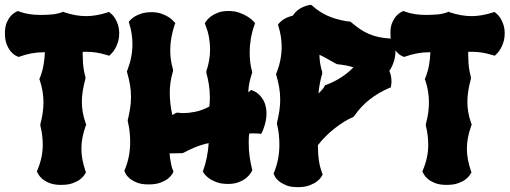

<svg xmlns="http://www.w3.org/2000/svg" viewBox="-28 -753 2086 786"><path d="M325.2 -243.2 323.2 -238.8Q305.2 -189 305.2 -144Q305.2 -122.1 309.3 -100.1Q313.5 -78.1 321.8 -53.2L324.2 -47.9L321.8 -43.9Q321.3 -43 316.4 -35.4Q311.5 -27.8 300.3 -19Q289.1 -10.3 270 -3.2Q251 3.9 222.2 3.9Q193.4 3.9 174.6 -3.7Q155.8 -11.2 145 -20.8Q134.3 -30.3 129.9 -38.1Q125.5 -45.9 125 -46.9L123 -51.8L125 -56.2Q136.2 -83 141.6 -108.4Q147 -133.8 147 -160.2Q147 -178.2 144.8 -197.5Q142.6 -216.8 137.2 -238.8V-245.1Q144 -270 147 -292Q149.9 -314 149.9 -335Q149.9 -379.4 134.8 -424.8L132.8 -429.2L134.8 -433.1Q145.5 -459.5 150.1 -486.1Q154.8 -512.7 155.8 -539.1H150.9Q101.1 -539.1 51.8 -521L47.9 -520L43 -522Q42 -522 34.2 -526.4Q26.4 -530.8 16.8 -541.5Q7.3 -552.2 -0.2 -570.6Q-7.8 -588.9 -7.8 -617.2Q-7.8 -643.6 -0.5 -660.4Q6.8 -677.2 15.9 -687.3Q24.9 -697.3 32.5 -701.4Q40 -705.6 41 -706.1L44.9 -708L49.8 -706.1Q71.3 -698.2 92.8 -695.1Q114.3 -691.9 137.2 -691.9Q157.7 -691.9 181.4 -693.6Q205.1 -695.3 226.1 -703.1L230 -705.1L233.9 -703.1Q258.8 -694.8 281 -690.9Q303.2 -687 325.2 -687Q364.7 -687 412.1 -702.1L418 -704.1L422.9 -700.2Q423.3 -699.7 429.2 -694.8Q435.1 -689.9 441.7 -679.9Q448.2 -669.9 453.9 -654.5Q459.5 -639.2 460 -618.2Q460 -596.2 454.6 -579.8Q449.2 -563.5 442.6 -552.5Q436 -541.5 430.2 -535.9Q424.3 -530.3 423.8 -528.8L418.9 -524.9L412.1 -526.9Q387.2 -534.7 366.5 -537.8Q345.7 -541 325.2 -541H311Q310.1 -534.2 310.5 -528.1Q311 -522 311 -516.1Q311 -495.6 313.7 -476.1Q316.4 -456.5 321.8 -437V-431.2Q314.5 -403.8 310.8 -380.9Q307.1 -357.9 307.1 -335.9Q307.1 -313.5 311 -292Q314.9 -270.5 323.2 -247.1Z M1061 -311Q1062 -305.2 1062.5 -299.6Q1063 -293.9 1063 -288.1Q1063 -273.4 1060.3 -260Q1057.6 -246.6 1054.2 -236.1Q1050.8 -225.6 1048.1 -219Q1045.4 -212.4 1044.9 -211.9L1041 -205.1Q1033.7 -206.1 1025.4 -206.5Q1017.1 -207 1007.3 -207Q1003.4 -207 999.8 -207Q996.1 -207 992.2 -206.1Q990.7 -196.3 990.5 -186Q990.2 -175.8 990.2 -166Q990.2 -138.2 994.1 -110.8Q998 -83.5 1003.9 -60.1L1004.9 -56.2L1002.9 -51.8Q1002.4 -50.8 997.1 -42.5Q991.7 -34.2 980.2 -24.7Q968.8 -15.1 950.2 -7.6Q931.6 0 905.3 0Q878.4 0 859.6 -6.8Q840.8 -13.7 828.9 -22.2Q816.9 -30.8 811.3 -37.8Q805.7 -44.9 805.2 -45.9L802.2 -50.8L804.2 -56.2Q813 -80.1 818.8 -109.9Q824.7 -139.6 826.2 -167Q811.5 -164.1 796.9 -159.4Q782.2 -154.8 769 -149.4Q755.9 -144 744.4 -138.4Q732.9 -132.8 724.1 -127.9L718.3 -126Q708.5 -126 694.1 -125.5Q679.7 -125 666 -125Q668.5 -100.1 672.4 -81.8Q676.3 -63.5 680.2 -55.2L682.1 -49.8L680.2 -45.9Q679.7 -44.9 674.8 -37.4Q669.9 -29.8 658.7 -21Q647.5 -12.2 628.2 -5.1Q608.9 2 580.1 2Q551.3 2 532.5 -5.6Q513.7 -13.2 502.7 -22.7Q491.7 -32.2 487.3 -40Q482.9 -47.9 482.9 -48.8L481 -54.2L482.9 -58.1Q494.1 -85.4 499.5 -113.5Q504.9 -141.6 504.9 -171.9Q504.9 -192.4 502.7 -213.1Q500.5 -233.9 495.1 -255.9V-262.2Q501 -286.1 504.6 -309.3Q508.3 -332.5 508.3 -356Q508.3 -382.3 503.9 -407.2Q499.5 -432.1 492.2 -457L491.2 -460.9L493.2 -464.8Q514.2 -518.6 514.2 -571.8Q514.2 -593.3 511 -614.3Q507.8 -635.3 501 -657.2L499 -663.1L502.9 -668Q503.4 -668.5 508.8 -674.1Q514.2 -679.7 525.1 -686.3Q536.1 -692.9 552.7 -698Q569.3 -703.1 592.3 -703.1Q615.7 -703.1 632.8 -697Q649.9 -690.9 661.4 -683.6Q672.9 -676.3 678.7 -669.9Q684.6 -663.6 685.1 -663.1L689.9 -658.2L687 -651.9Q678.2 -625 673.6 -599.4Q668.9 -573.7 668.9 -547.9Q668.9 -527.3 671.6 -508.1Q674.3 -488.8 680.2 -469.2V-461.9Q673.3 -438.5 670.2 -417Q667 -395.5 667 -373Q667 -352.1 669.4 -329.8Q671.9 -307.6 677.2 -282.2L693.4 -291L700.2 -292Q702.6 -291.5 706.5 -291Q710 -290.5 714.4 -290.3Q718.8 -290 725.1 -290Q743.2 -290 770.3 -295.2Q797.4 -300.3 829.1 -316.9Q830.1 -326.2 830.6 -335.4Q831.1 -344.7 831.1 -354Q831.1 -381.3 827.1 -406.7Q823.2 -432.1 816.9 -454.1V-461.9Q832 -506.8 832 -550.8Q832 -576.7 827.4 -601.3Q822.8 -626 813 -650.9L810.1 -657.2L813 -662.1Q813.5 -662.6 818.8 -669.9Q824.2 -677.2 835.4 -685.8Q846.7 -694.3 864.5 -701.2Q882.3 -708 907.2 -708Q932.1 -708 951.2 -701.2Q970.2 -694.3 983.4 -686.3Q996.6 -678.2 1003.7 -671.4Q1010.7 -664.6 1011.2 -664.1L1016.1 -658.2L1014.2 -651.9Q1003.4 -622.6 998.8 -594.2Q994.1 -565.9 994.1 -538.1Q994.1 -518.6 996.3 -499Q998.5 -479.5 1003.9 -460.9V-454.1Q998 -437 993.7 -417.7Q989.3 -398.4 988.3 -375Q991.2 -377.4 994.1 -379.6Q997.1 -381.8 1000 -384.8L1004.9 -382.8Q1005.9 -382.3 1013.4 -379.2Q1021 -376 1030.3 -367.9Q1039.6 -359.9 1048.3 -346.2Q1057.1 -332.5 1061 -311Z M1572.8 -400.9 1571.8 -395 1565.9 -393.1Q1519 -372.6 1483.9 -344.7Q1448.7 -316.9 1422.9 -278.8L1418 -273.9Q1399.9 -266.6 1380.4 -254.4Q1360.8 -242.2 1341.6 -227.1Q1322.3 -211.9 1304.9 -194.6Q1287.6 -177.2 1273.9 -159.2Q1272.9 -155.3 1273.4 -151.6Q1273.9 -147.9 1273.9 -144Q1273.9 -118.2 1277.8 -93.5Q1281.7 -68.8 1291 -43.9L1293 -39.1L1291 -35.2Q1290.5 -34.2 1285.6 -26.6Q1280.8 -19 1269.5 -10.3Q1258.3 -1.5 1239 5.9Q1219.7 13.2 1190.9 13.2Q1162.1 13.2 1143.3 5.4Q1124.5 -2.4 1113.5 -11.7Q1102.5 -21 1098.1 -29.1Q1093.8 -37.1 1093.8 -38.1L1091.8 -43L1093.8 -46.9Q1105 -74.2 1110.4 -102.5Q1115.7 -130.9 1115.7 -161.1Q1115.7 -181.6 1113.5 -202.4Q1111.3 -223.1 1106 -245.1V-251Q1111.8 -275.4 1115.5 -298.8Q1119.1 -322.3 1119.1 -345.2Q1119.1 -371.6 1114.7 -396.2Q1110.4 -420.9 1103 -445.8L1102.1 -450.2L1104 -454.1Q1125 -507.8 1125 -561Q1125 -582 1121.8 -603Q1118.7 -624 1111.8 -646L1109.9 -651.9L1113.8 -657.2Q1114.3 -657.7 1117.7 -661.4Q1121.1 -665 1127.9 -670.2Q1134.8 -675.3 1145.5 -680.4Q1156.2 -685.5 1170.9 -689Q1180.2 -703.6 1191.9 -712.2Q1203.6 -720.7 1214.1 -725.1Q1224.6 -729.5 1232.2 -731Q1239.7 -732.4 1240.7 -732.9H1246.1L1250 -730Q1265.6 -715.8 1281.2 -705.8Q1296.9 -695.8 1313.7 -688.2Q1330.6 -680.7 1349.6 -675.3Q1368.7 -669.9 1391.1 -666Q1393.6 -666 1396 -665.5Q1398.4 -665 1400.9 -665H1404.8L1409.2 -662.1Q1428.7 -645.5 1446.5 -633.5Q1464.4 -621.6 1483.4 -613.5Q1502.4 -605.5 1523.4 -601.1Q1544.4 -596.7 1569.8 -595.2H1576.2L1580.1 -589.8Q1580.1 -588.9 1581.8 -585.4Q1583.5 -582 1585.4 -575.9Q1587.4 -569.8 1589.1 -561.3Q1590.8 -552.7 1590.8 -542Q1590.8 -532.2 1589.1 -521Q1587.4 -509.8 1583 -497.1Q1575.7 -476.6 1565.9 -462.9Q1571.3 -450.2 1573 -438.7Q1574.7 -427.2 1574.7 -418.9Q1574.7 -411.6 1573.7 -406.7Q1572.8 -401.9 1572.8 -400.9ZM1352.1 -490.2 1345.7 -493.2Q1327.1 -503.4 1311 -512.7Q1294.9 -522 1279.8 -528.8Q1279.8 -510.7 1282.7 -493.4Q1285.6 -476.1 1291 -458V-451.2Q1278.8 -409.7 1275.9 -370.1Q1284.2 -378.4 1291.7 -387Q1299.3 -395.5 1300.8 -400.9L1303.7 -404.8L1308.1 -405.8Q1372.6 -430.2 1418.9 -477.1Q1403.3 -482.4 1387 -485.4Q1370.6 -488.3 1352.1 -490.2Z M1903.3 -243.2 1901.4 -238.8Q1883.3 -189 1883.3 -144Q1883.3 -122.1 1887.5 -100.1Q1891.6 -78.1 1899.9 -53.2L1902.3 -47.9L1899.9 -43.9Q1899.4 -43 1894.5 -35.4Q1889.6 -27.8 1878.4 -19Q1867.2 -10.3 1848.1 -3.2Q1829.1 3.9 1800.3 3.9Q1771.5 3.9 1752.7 -3.7Q1733.9 -11.2 1723.1 -20.8Q1712.4 -30.3 1708 -38.1Q1703.6 -45.9 1703.1 -46.9L1701.2 -51.8L1703.1 -56.2Q1714.4 -83 1719.7 -108.4Q1725.1 -133.8 1725.1 -160.2Q1725.1 -178.2 1722.9 -197.5Q1720.7 -216.8 1715.3 -238.8V-245.1Q1722.2 -270 1725.1 -292Q1728 -314 1728 -335Q1728 -379.4 1712.9 -424.8L1710.9 -429.2L1712.9 -433.1Q1723.6 -459.5 1728.3 -486.1Q1732.9 -512.7 1733.9 -539.1H1729Q1679.2 -539.1 1629.9 -521L1626 -520L1621.1 -522Q1620.1 -522 1612.3 -526.4Q1604.5 -530.8 1595 -541.5Q1585.4 -552.2 1577.9 -570.6Q1570.3 -588.9 1570.3 -617.2Q1570.3 -643.6 1577.6 -660.4Q1585 -677.2 1594 -687.3Q1603 -697.3 1610.6 -701.4Q1618.2 -705.6 1619.1 -706.1L1623 -708L1627.9 -706.1Q1649.4 -698.2 1670.9 -695.1Q1692.4 -691.9 1715.3 -691.9Q1735.8 -691.9 1759.5 -693.6Q1783.2 -695.3 1804.2 -703.1L1808.1 -705.1L1812 -703.1Q1836.9 -694.8 1859.1 -690.9Q1881.3 -687 1903.3 -687Q1942.9 -687 1990.2 -702.1L1996.1 -704.1L2001 -700.2Q2001.5 -699.7 2007.3 -694.8Q2013.2 -689.9 2019.8 -679.9Q2026.4 -669.9 2032 -654.5Q2037.6 -639.2 2038.1 -618.2Q2038.1 -596.2 2032.7 -579.8Q2027.3 -563.5 2020.8 -552.5Q2014.2 -541.5 2008.3 -535.9Q2002.4 -530.3 2002 -528.8L1997.1 -524.9L1990.2 -526.9Q1965.3 -534.7 1944.6 -537.8Q1923.8 -541 1903.3 -541H1889.2Q1888.2 -534.2 1888.7 -528.1Q1889.2 -522 1889.2 -516.1Q1889.2 -495.6 1891.8 -476.1Q1894.5 -456.5 1899.9 -437V-431.2Q1892.6 -403.8 1888.9 -380.9Q1885.3 -357.9 1885.3 -335.9Q1885.3 -313.5 1889.2 -292Q1893.1 -270.5 1901.4 -247.1Z"/></svg>

Font: Hanalei Fill
Style: Regular
Weight: 400
Version: Version 1.000